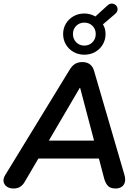

<svg xmlns="http://www.w3.org/2000/svg" viewBox="-25 -1067 789 1095"><path d="M52 8Q29 8 14 -2.5Q-1 -13 -4.5 -30.5Q-8 -48 5 -69L372 -669Q386 -692 403 -702.5Q420 -713 445 -713Q471 -713 488 -700Q505 -687 512 -661L684 -72Q692 -45 687 -27.5Q682 -10 668 -1Q654 8 634 8Q606 8 591.5 -6Q577 -20 569 -49L532 -190L572 -163H158L208 -187L116 -30Q105 -11 89.5 -1.5Q74 8 52 8ZM430 -566 240 -242 218 -265H545L518 -240L432 -566ZM456 -755Q422 -755 394.5 -770.5Q367 -786 351 -813Q335 -840 335 -873Q335 -906 351 -932.5Q367 -959 394.5 -974.5Q422 -990 456 -990Q473 -990 489.5 -985.5Q506 -981 519 -973L587 -1035Q601 -1048 615 -1046.5Q629 -1045 637.5 -1035.5Q646 -1026 645.5 -1012.5Q645 -999 631 -987L562 -928Q577 -904 577 -873Q577 -840 561 -813Q545 -786 517.5 -770.5Q490 -755 456 -755ZM456 -807Q484 -807 502.5 -826Q521 -845 521 -873Q521 -901 502.5 -919.5Q484 -938 456 -938Q428 -938 409.5 -919.5Q391 -901 391 -873Q391 -845 409.5 -826Q428 -807 456 -807Z"/></svg>

Font: Nunito ExtraLight
Style: Italic
Weight: 200
Italic angle: -9°
Designer: Vernon Adams
Foundry: Vernon Adams
Version: Version 3.602